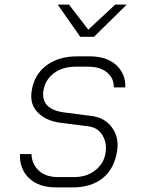

<svg xmlns="http://www.w3.org/2000/svg" viewBox="-20 -805 640 835"><path d="M223 10Q148 10 106 -30.5Q64 -71 67 -135H117Q118 -92 148.5 -63.5Q179 -35 231 -35H304Q357 -35 394.5 -64.5Q432 -94 439 -140Q446 -183 425.5 -217Q405 -251 362 -256L244 -271Q180 -279 144 -316Q108 -353 118 -411Q129 -481 182 -520.5Q235 -560 316 -560H370Q444 -560 485.5 -522Q527 -484 525 -425H475Q476 -464 446 -489.5Q416 -515 363 -515H309Q253 -515 215 -487Q177 -459 169 -412Q156 -330 259 -316L376 -301Q436 -294 467.5 -250Q499 -206 489 -147Q477 -71 427 -30.5Q377 10 296 10ZM329 -645 231 -785H280L364 -676L481 -785H531L389 -645Z"/></svg>

Font: JetBrains Mono NL Thin
Style: Italic
Weight: 100
Italic angle: -9°
Monospace: yes
Designer: Philipp Nurullin, Konstantin Bulenkov
Foundry: JetBrains
Version: Version 2.305; ttfautohint (v1.8.4.7-5d5b)